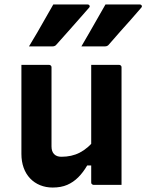

<svg xmlns="http://www.w3.org/2000/svg" viewBox="-20 -829 656 861"><path d="M219 -809Q262 -809 296.5 -809Q331 -809 372 -809Q379 -809 381.5 -804Q384 -799 379 -794Q354 -766 332 -740.5Q310 -715 286.5 -689Q263 -663 233 -629Q231 -626 226.5 -623.5Q222 -621 216 -621Q188 -621 162.5 -621Q137 -621 110 -621Q129 -652 147 -683Q165 -714 183 -746Q201 -778 219 -809ZM453 -809Q496 -809 530.5 -809Q565 -809 606 -809Q613 -809 615.5 -804Q618 -799 613 -794Q589 -766 566.5 -740.5Q544 -715 520.5 -689Q497 -663 468 -629Q466 -626 461.5 -623.5Q457 -621 451 -621Q422 -621 396.5 -621Q371 -621 345 -621Q363 -652 381 -683Q399 -714 417 -746Q435 -778 453 -809ZM200 -538Q204 -538 206 -536.5Q208 -535 209.5 -533Q211 -531 211 -527Q211 -483 211 -436.5Q211 -390 211 -344Q211 -298 211 -254.5Q211 -211 211 -172Q211 -150 222.5 -138Q234 -126 255 -126Q278 -126 298.5 -130.5Q319 -135 337.5 -144.5Q356 -154 373.5 -169Q391 -184 406 -205V-87H371Q353 -56 331 -34Q309 -12 281.5 0Q254 12 216 12Q186 12 160 1.5Q134 -9 115 -29Q96 -49 86 -77Q76 -105 76 -139Q76 -184 76 -229Q76 -274 76 -319Q76 -364 76 -409Q76 -441 76 -473.5Q76 -506 76 -538Q107 -538 138.5 -538Q170 -538 200 -538ZM514 -538Q518 -538 520 -536.5Q522 -535 523.5 -533Q525 -531 525 -527Q525 -455 525 -384Q525 -313 525 -241.5Q525 -170 525 -98Q525 -79 525 -62Q525 -45 525 -29Q525 -13 525 0Q503 0 481.5 0Q460 0 439.5 0Q419 0 400 0Q397 0 394.5 -1.5Q392 -3 390.5 -5Q389 -7 389 -11Q389 -99 389 -187Q389 -275 389 -362.5Q389 -450 389 -538Q411 -538 431.5 -538Q452 -538 472.5 -538Q493 -538 514 -538Z"/></svg>

Font: Recursive
Style: Bold
Weight: 700
Version: Version 1.085